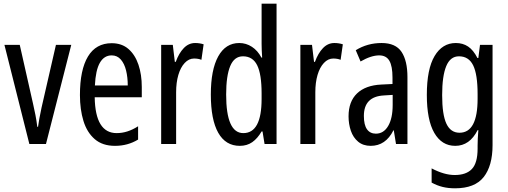

<svg xmlns="http://www.w3.org/2000/svg" viewBox="-20 -780 2752 1040"><path d="M139 0 4 -537H87L159 -218Q166 -188 172 -157Q178 -126 182 -93H186Q188 -110 193 -137Q198 -164 205 -197L283 -537H366L229 0Z M585 -546Q640 -546 676 -514.5Q712 -483 730 -429.5Q748 -376 748 -309V-253H493Q496 -59 612 -59Q641 -59 669.5 -68Q698 -77 728 -96V-24Q672 10 603 10Q535 10 493 -26.5Q451 -63 432 -125Q413 -187 413 -265Q413 -402 456.5 -474Q500 -546 585 -546ZM585 -480Q544 -480 521 -440Q498 -400 494 -317H672Q672 -361 663 -398Q654 -435 634.5 -457.5Q615 -480 585 -480Z M1037 -547Q1061 -547 1083 -540L1071 -456Q1054 -463 1031 -463Q1003 -463 980.5 -439Q958 -415 946 -374Q934 -333 934 -280V0H853V-537H916L927 -445H932Q949 -492 975.5 -519.5Q1002 -547 1037 -547Z M1279 10Q1202 10 1162 -61Q1122 -132 1122 -268Q1122 -402 1162 -474.5Q1202 -547 1276 -547Q1313 -547 1344.5 -526.5Q1376 -506 1396 -468H1400Q1397 -513 1397 -542V-760H1478V0H1413L1402 -68H1397Q1375 -30 1346.5 -10Q1318 10 1279 10ZM1298 -59Q1397 -59 1397 -244V-274Q1397 -378 1373 -426.5Q1349 -475 1296 -475Q1249 -475 1227 -422Q1205 -369 1205 -268Q1205 -59 1298 -59Z M1791 -547Q1815 -547 1837 -540L1825 -456Q1808 -463 1785 -463Q1757 -463 1734.5 -439Q1712 -415 1700 -374Q1688 -333 1688 -280V0H1607V-537H1670L1681 -445H1686Q1703 -492 1729.5 -519.5Q1756 -547 1791 -547Z M2047 -547Q2123 -547 2155 -499Q2187 -451 2187 -362V0H2125L2113 -74H2111Q2069 10 1988 10Q1947 10 1920 -12.5Q1893 -35 1880.5 -71.5Q1868 -108 1868 -150Q1868 -230 1914 -274Q1960 -318 2045 -322L2106 -325V-360Q2106 -422 2089 -451Q2072 -480 2034 -480Q1990 -480 1933 -447L1907 -508Q1970 -547 2047 -547ZM2059 -263Q1951 -257 1951 -152Q1951 -103 1968 -79.5Q1985 -56 2016 -56Q2058 -56 2082.5 -97.5Q2107 -139 2107 -212V-266Z M2449 -547Q2487 -547 2515.5 -528Q2544 -509 2566 -466H2571L2580 -537H2648V6Q2648 118 2600 179Q2552 240 2445 240Q2408 240 2377.5 232.5Q2347 225 2318 209V132Q2386 168 2443 168Q2505 168 2536 135.5Q2567 103 2567 25V9Q2567 -8 2568 -29.5Q2569 -51 2571 -75H2567Q2524 10 2446 10Q2373 10 2332.5 -60Q2292 -130 2292 -266Q2292 -406 2334 -476.5Q2376 -547 2449 -547ZM2466 -475Q2419 -475 2397 -421.5Q2375 -368 2375 -265Q2375 -159 2398 -110Q2421 -61 2469 -61Q2567 -61 2567 -245V-270Q2567 -377 2543 -426Q2519 -475 2466 -475Z"/></svg>

Font: Noto Sans Georgian ExtraCondensed
Style: Regular
Weight: 400
Width: 2
Designer: Monotype Design Team, Akaki Razmadze
Foundry: Google LLC
Version: Version 2.005; ttfautohint (v1.8.4.7-5d5b)